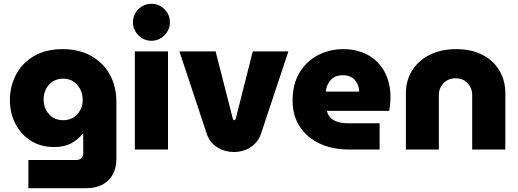

<svg xmlns="http://www.w3.org/2000/svg" viewBox="-20 -785 2722 1008"><path d="M129 203V55H380Q397 55 407 45.5Q417 36 417 21V-81H413Q388 -51 352.5 -32Q317 -13 263 -13Q195 -13 143 -45.5Q91 -78 61.5 -134Q32 -190 32 -260Q32 -332 64 -393Q96 -454 158 -490.5Q220 -527 309 -527Q394 -527 457.5 -492Q521 -457 556 -394.5Q591 -332 591 -248V48Q591 120 549 161.5Q507 203 431 203ZM312 -154Q357 -154 385.5 -185Q414 -216 414 -260Q414 -307 385.5 -339.5Q357 -372 312 -372Q266 -372 237.5 -340.5Q209 -309 209 -262Q209 -217 237.5 -185.5Q266 -154 312 -154Z M688 0V-515H862V0ZM775 -571Q735 -571 706.5 -600Q678 -629 678 -668Q678 -708 706.5 -736.5Q735 -765 775 -765Q815 -765 843.5 -736.5Q872 -708 872 -668Q872 -629 843.5 -600Q815 -571 775 -571Z M1208 13Q1160 13 1121.5 -11Q1083 -35 1067 -78L922 -515H1112L1202 -163Q1204 -154 1210 -154Q1215 -154 1218 -163L1307 -515H1494L1349 -79Q1333 -36 1294.5 -11.5Q1256 13 1208 13Z M1813 0Q1726 0 1659 -31Q1592 -62 1554 -120Q1516 -178 1516 -257Q1516 -344 1553 -404.5Q1590 -465 1650.5 -496Q1711 -527 1782 -527Q1857 -527 1913 -495.5Q1969 -464 1999.5 -407Q2030 -350 2030 -274Q2030 -258 2028 -237.5Q2026 -217 2023 -203H1696Q1704 -170 1732 -154Q1760 -138 1803 -138H1973V0ZM1690 -304H1866Q1865 -340 1843 -365Q1821 -390 1780 -390Q1738 -390 1716 -364.5Q1694 -339 1690 -304Z M2111 0V-296Q2111 -362 2143.5 -414.5Q2176 -467 2235.5 -497Q2295 -527 2375 -527Q2455 -527 2513 -497Q2571 -467 2602 -414.5Q2633 -362 2633 -296V0H2459V-288Q2459 -322 2435 -348Q2411 -374 2372 -374Q2333 -374 2308.5 -348Q2284 -322 2284 -288V0Z"/></svg>

Font: MuseoModerno ExtraBold
Style: Regular
Weight: 800
Designer: Pablo Cosgaya, Héctor Gatti, Marcela Romero, and the Authors of The MuseoModerno Project.
Foundry: Omnibus-Type Team
Version: Version 1.001